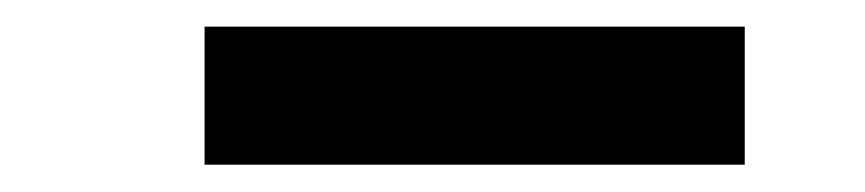

<svg xmlns="http://www.w3.org/2000/svg" viewBox="-20 -384 640 142"><path d="M530.8 -262.2V-364.3H131.3V-262.2Z"/></svg>

Font: Roboto Mono SemiBold
Style: Regular
Weight: 600
Monospace: yes
Designer: Google
Version: Version 3.000